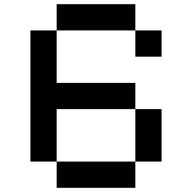

<svg xmlns="http://www.w3.org/2000/svg" viewBox="-20 -895 915 915"><path d="M250 -875H625V-750H250ZM625 -750H750V-625H625ZM250 -750V-500H625V-375H250V-125H125V-750ZM625 -375H750V-125H625ZM625 -125V0H250V-125Z"/></svg>

Font: Dogica Pixel
Style: Regular
Weight: 400
Designer: Roberto Mocci
Version: Version 001.000